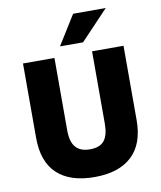

<svg xmlns="http://www.w3.org/2000/svg" viewBox="-100 -1016 928 1106"><g transform="rotate(-10 364.0 -463.0)"><path d="M364 11Q221 11 145.5 -59.5Q70 -130 70 -270V-705H254V-282Q254 -214 281.5 -182.5Q309 -151 365 -151Q423 -151 448.5 -183Q474 -215 474 -282V-705H658V-270Q658 -131 582 -60Q506 11 364 11ZM297 -765 404 -937H595L432 -765Z"/></g></svg>

Font: Nunito Sans 7pt SemiCondensed Black
Style: Regular
Weight: 900
Width: 4
Designer: Vernon Adams
Foundry: Vernon Adams
Version: Version 3.101;gftools[0.9.27]